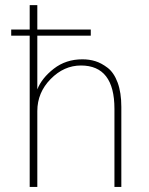

<svg xmlns="http://www.w3.org/2000/svg" viewBox="-20 -741 590 761"><path d="M24.4 -599.6V-624H97.7V-720.7H127.9V-624H339.8V-599.6H127.9V-386.7Q145.5 -431.6 193.4 -468.8Q241.2 -505.9 306.6 -505.9Q334 -505.9 357.9 -498.5Q381.8 -491.2 406.7 -472.2Q431.6 -453.1 446.3 -413.6Q460.9 -374 460.9 -317.4V0H433.6V-309.6Q433.6 -481.4 300.8 -481.4Q233.4 -481.4 180.7 -427.7Q127.9 -374 127.9 -300.8V0H97.7V-599.6Z"/></svg>

Font: Gothic A1 Thin
Style: Regular
Weight: 250
Designer: HanYang I&C Co.,Ltd.
Foundry: HanYang I&C Co.,Ltd.
Version: Version 2.50